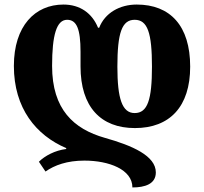

<svg xmlns="http://www.w3.org/2000/svg" viewBox="-20 -570 897 844"><path d="M573 -7C726 -7 816 -101 816 -277C816 -457 728 -550 581 -550C506 -550 441 -513 416 -448H411C385 -512 332 -550 259 -550C134 -550 41 -456 41 -280C41 -94 139 25 271 81V85C222 91 177 115 151 141L180 184C220 156 275 136 351 136C459 136 562 175 562 254C617 254 665 239 665 188C665 115 562 70 441 36C304 -3 209 -89 209 -280C209 -417 229 -483 275 -483C317 -483 334 -443 334 -342V-278C334 -100 423 -7 573 -7ZM572 -483C629 -483 648 -425 648 -277C648 -132 629 -73 572 -73C517 -73 496 -136 496 -277C496 -426 516 -483 572 -483Z"/></svg>

Font: Noto Serif Georgian SemiCondensed ExtraBold
Style: Regular
Weight: 800
Width: 4
Designer: Monotype Design Team, Akaki Razmadze
Foundry: Google LLC
Version: Version 2.003